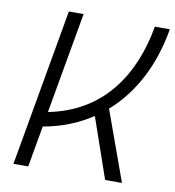

<svg xmlns="http://www.w3.org/2000/svg" viewBox="-79 -763 761 834"><g transform="rotate(10 301.5 -346.5)"><path d="M35.6 0H100.6L132.8 -181.6C214.4 -195.8 286.1 -225.1 347.7 -266.1L439.9 0H514.2L402.8 -308.1C509.8 -401.9 577.1 -537.1 603 -693.4H537.1C498.5 -473.1 379.9 -293.5 144 -247.6L222.7 -693.4H157.7Z"/></g></svg>

Font: Cascadia Mono PL Light
Style: Italic
Weight: 300
Italic angle: -10°
Monospace: yes
Designer: Aaron Bell
Foundry: Saja Typeworks
Version: Version 2404.023